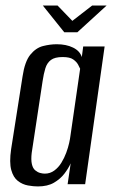

<svg xmlns="http://www.w3.org/2000/svg" viewBox="-20 -662 406 690"><path d="M116 8Q100 8 80.5 4.5Q61 1 44.5 -11.5Q28 -24 20.5 -51Q13 -78 20 -126L61 -387Q69 -441 89 -465.5Q109 -490 134.5 -496.5Q160 -503 184 -503Q218 -503 242.5 -491Q267 -479 274 -457L279 -495H356L286 0H223L234 -75Q226 -57 211.5 -38Q197 -19 174 -5.5Q151 8 116 8ZM141 -38Q160 -38 175 -49Q190 -60 200.5 -77Q211 -94 218 -113Q225 -132 228.5 -148Q232 -164 233 -173L268 -415Q266 -420 260.5 -430Q255 -440 243 -448.5Q231 -457 205 -457Q177 -457 163 -446.5Q149 -436 143 -416.5Q137 -397 133 -370L94 -113Q91 -88 94.5 -72.5Q98 -57 106.5 -50Q115 -43 124 -40.5Q133 -38 141 -38ZM211 -546 134 -642H187L240 -587L311 -642H363L258 -546Z"/></svg>

Font: Alumni Sans Thin Medium
Style: Italic
Weight: 500
Italic angle: -8°
Version: Version 1.016